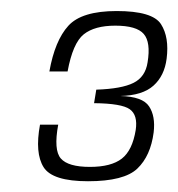

<svg xmlns="http://www.w3.org/2000/svg" viewBox="-20 -701 323 348"><path d="M139.5 -372.5Q75 -372.5 59 -398Q43 -423.5 52.5 -475H85.5Q77 -429 90.2 -413.8Q103.5 -398.5 143 -398.5Q181.5 -398.5 200.8 -413.5Q220 -428.5 226 -465.5Q230 -492.5 215.2 -503Q200.5 -513.5 150.5 -514L154.5 -538.5Q200.5 -540 222 -550.8Q243.5 -561.5 247.5 -588Q253.5 -624.5 240.5 -639.5Q227.5 -654.5 189 -654.5Q151.5 -654.5 131.8 -638.8Q112 -623 102.5 -571.5H69.5Q79.5 -627.5 103.8 -654.2Q128 -681 191.5 -681Q256.5 -681 271.8 -657.2Q287 -633.5 282 -594.5Q278 -563.5 258.2 -545.8Q238.5 -528 198 -527Q238.5 -526 250.2 -508.2Q262 -490.5 258.5 -461Q253 -418.5 229 -395.5Q205 -372.5 139.5 -372.5Z"/></svg>

Font: Anybody Light
Style: Italic
Weight: 300
Italic angle: -10°
Designer: Tyler Finck
Foundry: Etcetera Type Company
Version: Version 1.010; ttfautohint (v1.8.3) -l 8 -r 50 -G 200 -x 14 